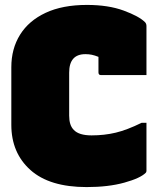

<svg xmlns="http://www.w3.org/2000/svg" viewBox="-20 -740 640 780"><path d="M332 20Q181 20 103.5 -49.5Q26 -119 26 -233V-467Q26 -542 61.5 -599Q97 -656 165.5 -688Q234 -720 333 -720Q420 -720 482.5 -697Q545 -674 569 -650Q575 -644 575 -634V-435H390Q380 -435 380 -446V-509Q365 -515 353 -517.5Q341 -520 327 -520Q261 -520 261 -445V-270Q261 -251 265.5 -236.5Q270 -222 280 -212Q301 -190 352 -190Q404 -190 450 -201Q496 -212 555 -241H575V-46Q575 -41 572 -38Q550 -16 485 2Q420 20 332 20Z"/></svg>

Font: Recursive Sn Lnr St XBk
Style: Regular
Weight: 1000
Version: Version 1.079;hotconv 1.0.112;makeotfexe 2.5.65598; ttfautoh